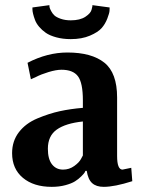

<svg xmlns="http://www.w3.org/2000/svg" viewBox="-20 -715 553 746"><path d="M255 -636Q291 -636 312 -650Q333 -664 336 -678L339 -691V-695L406 -686Q406 -681 405.5 -672.5Q405 -664 397 -643Q389 -622 375 -606Q361 -590 329.5 -576.5Q298 -563 255 -563Q224 -563 198.5 -570Q173 -577 158 -587.5Q143 -598 132 -611Q121 -624 116 -637.5Q111 -651 108.5 -661.5Q106 -672 106 -679V-686L172 -695V-691Q172 -689 173 -685Q174 -681 179 -671.5Q184 -662 191.5 -655Q199 -648 216 -642Q233 -636 255 -636ZM302 -111V-243Q235 -236 200.5 -211.5Q166 -187 166 -137Q166 -97 182 -76.5Q198 -56 225 -56Q249 -56 268.5 -70Q288 -84 295 -98ZM100 -407 87 -471Q164 -511 242 -511Q336 -511 385.5 -471.5Q435 -432 435 -336V-109Q435 -56 456 -56L490 -63L494 -11Q425 11 383 11Q354 11 338 -3.5Q322 -18 317 -51H312Q311 -48 308.5 -44Q306 -40 295.5 -29.5Q285 -19 271.5 -10.5Q258 -2 234 4.5Q210 11 181 11Q111 11 69 -24Q27 -59 27 -120Q27 -167 53.5 -201.5Q80 -236 125.5 -255Q171 -274 212.5 -283Q254 -292 302 -296V-325Q302 -393 283 -418.5Q264 -444 219 -444Q198 -444 168.5 -435Q139 -426 120 -416Z"/></svg>

Font: ArsenalBold
Style: Bold
Weight: 700
Designer: Andrij Shevchenko
Foundry: Stairsfor.com
Version: Version 1.000